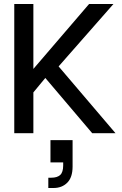

<svg xmlns="http://www.w3.org/2000/svg" viewBox="-20 -670 612 966"><path d="M51.8 -649.9H147.9V-323.2L428.2 -649.9H550.8L274.9 -335.9L561 0H443.8L208 -277.8L147.9 -205.1V0H51.8ZM233.9 35.2H345.2V168Q345.2 222.2 318.6 249Q292 275.9 249 275.9H223.1V224.1H237.8Q268.1 224.1 283 210.2Q297.9 196.3 297.9 162.1V147H233.9Z"/></svg>

Font: Overused Grotesk Medium
Style: Regular
Weight: 500
Version: Version 0.002